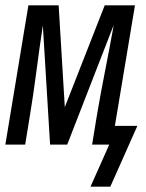

<svg xmlns="http://www.w3.org/2000/svg" viewBox="-25 -540 545 717"><path d="M387 157H313L383 0H319L336 -104Q350 -187 366.5 -270.5Q383 -354 398 -437L399 -445L226 0H162L135 -445Q122 -359 111 -274Q100 -189 86 -104L69 0H-5L81 -520H194L217 -140L366 -520H479L404 -70H488Z"/></svg>

Font: Iosevka Fixed
Style: Italic
Weight: 400
Italic angle: -9°
Monospace: yes
Designer: Belleve Invis
Foundry: Belleve Invis
Version: Version 33.2.4